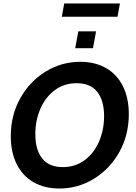

<svg xmlns="http://www.w3.org/2000/svg" viewBox="-20 -1069 782 1103"><path d="M42 -287Q42 -407 96.5 -504.5Q151 -602 242.5 -658Q334 -714 441 -714Q526 -714 589 -678Q652 -642 686 -574Q720 -506 720 -413Q720 -293 665.5 -195.5Q611 -98 519.5 -42Q428 14 321 14Q236 14 173 -22Q110 -58 76 -126Q42 -194 42 -287ZM578 -402Q578 -492 538.5 -541.5Q499 -591 420 -591Q348 -591 294 -550.5Q240 -510 211.5 -443Q183 -376 183 -298Q183 -208 222.5 -158.5Q262 -109 341 -109Q413 -109 467 -149.5Q521 -190 549.5 -257Q578 -324 578 -402ZM430 -889H532L514 -792H412ZM349 -1049H669L655 -973H335Z"/></svg>

Font: Cabin
Style: Bold Italic
Weight: 700
Italic angle: -7°
Designer: Pablo Impallari
Foundry: Pablo Impallari. http://www.impallari.com Igino Marini. http://www.ikern.com
Version: Version 2.200